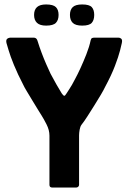

<svg xmlns="http://www.w3.org/2000/svg" viewBox="-20 -842 577 862"><path d="M346 -282Q340 -274 337.5 -259.5Q335 -245 335 -234V-12Q335 -7 331 -3.5Q327 0 322 0H215Q202 0 202 -12V-233Q202 -258 189 -283.5Q176 -309 167 -323Q162 -331 150.5 -349.5Q139 -368 125.5 -390.5Q112 -413 100.5 -432Q89 -451 86 -458Q59 -510 42.5 -550.5Q26 -591 18.5 -617Q11 -643 9 -649Q6 -663 12.5 -668Q19 -673 29 -673H131Q144 -673 148 -660Q157 -631 167 -604.5Q177 -578 187.5 -554Q198 -530 207 -511Q221 -485 233 -463.5Q245 -442 257 -423Q264 -413 268 -412Q272 -411 279 -423Q284 -431 290 -440Q296 -449 303 -461Q310 -473 317 -487Q328 -507 341.5 -536.5Q355 -566 368 -599Q381 -632 387 -661Q389 -669 393 -671Q397 -673 405 -673H512Q519 -673 524.5 -668Q530 -663 527 -649Q526 -643 519 -615.5Q512 -588 496 -546Q480 -504 452 -452Q446 -439 433 -417Q420 -395 404 -369.5Q388 -344 373 -320.5Q358 -297 346 -282ZM243 -775Q243 -752 231 -739.5Q219 -727 187 -727Q159 -727 146 -739.5Q133 -752 133 -775Q133 -798 146 -810Q159 -822 187 -822Q219 -822 231 -810Q243 -798 243 -775ZM403 -775Q403 -752 392 -739.5Q381 -727 349 -727Q319 -727 306.5 -739.5Q294 -752 294 -775Q294 -798 306.5 -810Q319 -822 349 -822Q381 -822 392 -810Q403 -798 403 -775Z"/></svg>

Font: Glory
Style: Bold
Weight: 700
Designer: Robert Leuschke
Foundry: Robert Leuschke
Version: Version 1.011